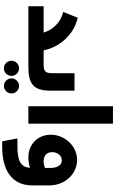

<svg xmlns="http://www.w3.org/2000/svg" viewBox="335 -1156 1063 1773"><g transform="rotate(90 866.5 -269.5)"><path d="M445 -141C415 -289 302 -419 144 -456L90 -322C185 -300 254 -228 281 -141H38V0H531C546 0 551 -29 551 -71C551 -114 546 -141 531 -141Z M817 -426H656V-219C656 -157 638 -141 577 -141H531C516 -141 511 -114 511 -70C511 -29 516 0 531 0H599C756 0 817 -50 817 -200ZM611 86C572 86 541 118 541 156C541 194 572 226 611 226C650 226 681 194 681 156C681 118 650 86 611 86ZM773 86C735 86 704 118 704 156C704 194 735 226 773 226C812 226 843 194 843 156C843 118 812 86 773 86Z M1122 0V-781H961V0Z M1457 -450C1328 -450 1224 -335 1224 -207C1224 -94 1305 0 1434 0C1465 0 1498 -5 1530 -15C1523 67 1472 101 1334 101H1258L1285 242H1334C1556 242 1692 150 1692 -36V-194C1692 -339 1585 -450 1457 -450ZM1385 -220C1385 -268 1417 -309 1460 -309C1504 -309 1531 -268 1531 -203V-153C1512 -146 1489 -141 1469 -141C1412 -141 1385 -175 1385 -220Z"/></g></svg>

Font: UULA Sans
Style: Bold
Weight: 700
Designer: Mohamed Gaber, Laura Garcia Mut
Foundry: Kief Type Foundry
Version: Version 3.006;hotconv 1.0.109;makeotfexe 2.5.65596